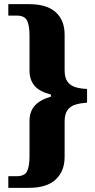

<svg xmlns="http://www.w3.org/2000/svg" viewBox="-20 -780 459 924"><path d="M20 124V68H60Q99 68 110.5 43.5Q122 19 122 -27V-198Q122 -242 146.5 -270.5Q171 -299 225 -315V-325Q170 -339 146 -367.5Q122 -396 122 -440V-610Q122 -656 110.5 -680.5Q99 -705 60 -705H20V-760H120Q205 -760 248 -721.5Q291 -683 291 -613V-442Q291 -405 305.5 -386Q320 -367 344.5 -360Q369 -353 399 -352V-286Q369 -284 344.5 -277Q320 -270 305.5 -251Q291 -232 291 -195V-25Q291 44 248 84Q205 124 120 124Z"/></svg>

Font: Noto Serif Myanmar SemiCondensed ExtraBold
Style: Regular
Weight: 800
Width: 4
Designer: Ben Mitchell and the Monotype Design Team
Foundry: Monotype Imaging Inc.
Version: Version 2.106; ttfautohint (v1.8.4.7-5d5b)